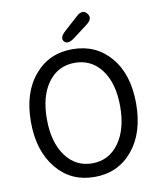

<svg xmlns="http://www.w3.org/2000/svg" viewBox="-101 -1031 944 1125"><g transform="rotate(-10 371.0 -469.0)"><path d="M146 -90Q58 -195 58 -369Q58 -543 146 -646Q231 -747 371 -747Q511 -747 597.5 -645Q684 -543 684 -369Q684 -195 597.5 -91Q511 13 371 13Q231 13 146 -90ZM212.5 -150Q272 -68 371 -68Q470 -68 529.5 -150Q589 -232 589 -369Q589 -506 529.5 -586Q470 -666 370.5 -666Q271 -666 212 -586Q153 -506 153 -369Q153 -232 212.5 -150ZM391 -808Q350 -778 330 -801Q311 -825 349 -859L430 -932Q469 -968 494 -937Q520 -906 478 -874Z"/></g></svg>

Font: Resource Han Rounded CN
Style: Regular
Weight: 400
Designer: Cyano Hao (round all glyphs); Ryoko NISHIZUKA  (kana, bopomofo & ideographs); Paul D. Hunt (Latin, Greek & Cyrillic); Sa
Foundry: Cyano Hao
Version: 0.990